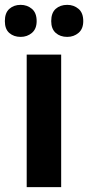

<svg xmlns="http://www.w3.org/2000/svg" viewBox="-40 -771 363 791"><path d="M212 0H70V-546H212ZM-20 -684Q-20 -718 -1.5 -734.5Q17 -751 45 -751Q72 -751 91.5 -734.5Q111 -718 111 -684Q111 -652 91.5 -635.5Q72 -619 45 -619Q17 -619 -1.5 -635Q-20 -651 -20 -684ZM171 -684Q171 -718 189.5 -734.5Q208 -751 237 -751Q264 -751 283.5 -734.5Q303 -718 303 -684Q303 -652 283.5 -635.5Q264 -619 237 -619Q208 -619 189.5 -635.5Q171 -652 171 -684Z"/></svg>

Font: Noto Sans Arabic SemCond
Style: Bold
Weight: 700
Width: 4
Designer: Monotype Design Team, Nadine Chahine, Nizar Qandah and Khaled Hosny
Foundry: Monotype Imaging Inc.
Version: Version 2.012; ttfautohint (v1.8.4.7-5d5b)